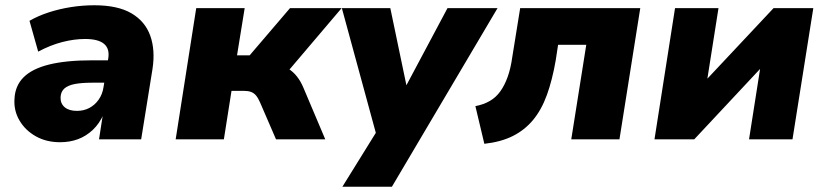

<svg xmlns="http://www.w3.org/2000/svg" viewBox="-20 -529 3134 729"><path d="M208 11Q156 11 116 -11.5Q76 -34 54 -71.5Q32 -109 35 -153Q37 -203 69.5 -235.5Q102 -268 166.5 -284Q231 -300 330 -300H405L392 -215H330Q290 -215 264 -210Q238 -205 224.5 -193Q211 -181 210 -160Q209 -136 225.5 -122Q242 -108 272 -108Q298 -108 319 -119Q340 -130 354.5 -150.5Q369 -171 373 -198L391 -307Q397 -344 375 -362.5Q353 -381 303 -381Q262 -381 217 -369.5Q172 -358 125 -333L92 -450Q125 -469 165 -482Q205 -495 249 -502Q293 -509 338 -509Q427 -509 479 -478.5Q531 -448 550.5 -393.5Q570 -339 559 -267L516 0H356L371 -97H374Q358 -60 332.5 -36Q307 -12 276 -0.5Q245 11 208 11Z M647 0 725 -498H909L880 -319H928L1081 -498H1277L1057 -239L1029 -284Q1054 -281 1073.5 -269Q1093 -257 1107.5 -238.5Q1122 -220 1132 -196L1215 0H1028L967 -141Q960 -157 952 -166.5Q944 -176 933 -180Q922 -184 907 -184H859L830 0Z M1280 180 1427 -57 1418 16 1278 -498H1462L1529 -177H1508L1679 -498H1869L1468 180Z M1819 17 1785 -126Q1816 -132 1839.5 -145.5Q1863 -159 1879.5 -182Q1896 -205 1907.5 -237Q1919 -269 1925 -312L1955 -498H2411L2332 0H2149L2206 -359H2099L2090 -300Q2077 -225 2056.5 -168.5Q2036 -112 2004 -73.5Q1972 -35 1927 -12.5Q1882 10 1819 17Z M2465 0 2543 -498H2708L2662 -206H2643L2917 -498H3068L2989 0H2824L2870 -293H2890L2616 0Z"/></svg>

Font: Nunito Sans 10pt Black
Style: Italic
Weight: 900
Italic angle: -9°
Designer: Vernon Adams
Foundry: Vernon Adams
Version: Version 3.101;gftools[0.9.27]